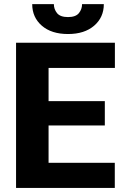

<svg xmlns="http://www.w3.org/2000/svg" viewBox="-20 -920 601 940"><path d="M542 -123V0H58.6V-710.9H542.5V-587.4H217.8V-424.8H493.2V-305.7H217.8V-123ZM381.8 -899.9H488.3Q488.3 -835 440.9 -794.2Q393.6 -753.4 313 -753.4Q231.9 -753.4 184.8 -794.2Q137.7 -835 137.7 -899.9H243.7Q243.7 -875 259.3 -855.7Q274.9 -836.4 313 -836.4Q350.6 -836.4 366.2 -855.7Q381.8 -875 381.8 -899.9Z"/></svg>

Font: Vazirmatn RD ExtraBold
Style: Regular
Weight: 800
Designer: Saber Rastikerdar
Foundry: Saber Rastikerdar
Version: Version 32.102